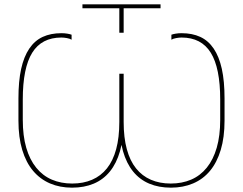

<svg xmlns="http://www.w3.org/2000/svg" viewBox="-20 -860 1120 885"><path d="M312 5Q368 5 412 -13.5Q456 -32 486.5 -69.5Q517 -107 533 -163Q549 -219 549 -294V-520H530V-298Q530 -226 515.5 -172.5Q501 -119 473 -84Q445 -49 404.5 -31.5Q364 -14 313 -14Q261 -14 219 -32Q177 -50 147 -87Q117 -124 101 -179Q85 -234 85 -308V-401Q85 -547 128.5 -617Q172 -687 263 -687Q274 -687 288 -684.5Q302 -682 310 -677V-700Q302 -703 289.5 -705Q277 -707 263 -707Q214 -707 177 -690Q140 -673 115 -636Q90 -599 77.5 -542.5Q65 -486 65 -406V-304Q65 -227 82.5 -169Q100 -111 132.5 -72.5Q165 -34 210.5 -14.5Q256 5 312 5ZM768 5Q824 5 870 -14.5Q916 -34 948 -72.5Q980 -111 997.5 -169Q1015 -227 1015 -304V-406Q1015 -486 1002.5 -542.5Q990 -599 965 -636Q940 -673 903 -690Q866 -707 817 -707Q803 -707 790.5 -705Q778 -703 770 -700V-677Q778 -682 792 -684.5Q806 -687 817 -687Q908 -687 951.5 -617Q995 -547 995 -401V-308Q995 -234 979 -179Q963 -124 933 -87Q903 -50 861 -32Q819 -14 767 -14Q716 -14 675.5 -31.5Q635 -49 607 -84Q579 -119 564.5 -172.5Q550 -226 550 -298V-520H531V-294Q531 -219 547 -163Q563 -107 593.5 -69.5Q624 -32 668 -13.5Q712 5 768 5ZM530 -709H550V-822H720V-840H360V-822H530Z"/></svg>

Font: Fixel Variable
Style: Regular
Weight: 100
Width: 3
Designer: AlfaBravo + MacPaw
Foundry: Kyrylo Tkachov, Marchela Mozhyna, Serhii Makarenko, Maria Weinstein, Zakhar Kryvoshyya
Version: Version 1.211